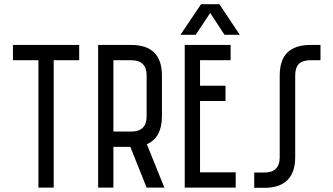

<svg xmlns="http://www.w3.org/2000/svg" viewBox="-20 -899 1594 920"><path d="M359.4 -683.6Q359.4 -665 359.4 -610.4Q329.1 -610.4 237.3 -610.4Q237.3 -458 237.3 0Q218.8 0 164.1 0Q164.1 -152.3 164.1 -610.4Q133.8 -610.4 42 -610.4Q42 -628.9 42 -683.6Q121.1 -683.6 359.4 -683.6Z M608.4 -683.6Q755.9 -683.6 755.9 -537.1Q755.9 -471.7 755.9 -341.8Q755.9 -239.3 683.6 -208Q711.9 -138.7 767.6 0Q746.1 0 682.6 0Q663.1 -48.8 604.5 -195.3Q584 -195.3 523.4 -195.3Q523.4 -146.5 523.4 0Q504.9 0 450.2 0Q450.2 -25.4 450.2 -62.5Q450.2 -174.8 450.2 -398.4Q450.2 -469.7 450.2 -683.6Q490.2 -683.6 608.4 -683.6ZM523.4 -610.4Q523.4 -524.4 523.4 -268.6Q544.9 -268.6 608.4 -268.6Q682.6 -268.6 682.6 -341.8Q682.6 -407.2 682.6 -537.1Q682.6 -610.4 608.4 -610.4Q580.1 -610.4 523.4 -610.4Z M1085 -683.6Q1085 -665 1085 -610.4Q1048.8 -610.4 938.5 -610.4Q938.5 -580.1 938.5 -488.3Q968.8 -488.3 1060.5 -488.3Q1060.5 -469.7 1060.5 -415Q1030.3 -415 938.5 -415Q938.5 -329.1 938.5 -73.2Q981.4 -73.2 1109.4 -73.2Q1109.4 -54.7 1109.4 0Q1047.9 0 865.2 0Q865.2 -25.4 865.2 -62.5Q865.2 -174.8 865.2 -398.4Q865.2 -469.7 865.2 -683.6Q919.9 -683.6 1085 -683.6ZM844.7 -732.4Q870.1 -769.5 943.4 -878.9Q964.8 -878.9 1031.2 -878.9Q1055.7 -842.8 1128.9 -732.4Q1111.3 -732.4 1055.7 -732.4Q1039.1 -758.8 987.3 -836.9Q969.7 -811.5 918 -732.4Q900.4 -732.4 844.7 -732.4Z M1320.3 -536.1Q1320.3 -610.4 1356.4 -646.5Q1393.6 -683.6 1466.8 -683.6Q1483.4 -683.6 1515.6 -683.6Q1515.6 -659.2 1515.6 -610.4Q1500 -610.4 1466.8 -610.4Q1430.7 -610.4 1412.1 -592.8Q1394.5 -574.2 1394.5 -537.1Q1394.5 -407.2 1394.5 -146.5Q1394.5 -73.2 1357.4 -36.1Q1320.3 1 1247.1 1Q1230.5 1 1198.2 1Q1198.2 -11.7 1198.2 -36.1Q1198.2 -42 1198.2 -50.8Q1198.2 -59.6 1198.2 -72.3Q1214.8 -72.3 1247.1 -72.3Q1284.2 -72.3 1301.8 -90.8Q1320.3 -108.4 1320.3 -145.5Q1320.3 -275.4 1320.3 -536.1Z"/></svg>

Font: ZAANS 2018
Style: Regular
Weight: 400
Designer: Counter Creatives
Version: Version 1.0 - 24-01-18